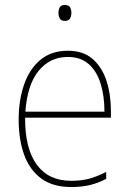

<svg xmlns="http://www.w3.org/2000/svg" viewBox="-20 -835 521 772"><path d="M253 -631Q315 -631 353 -597.5Q391 -564 408.5 -509Q426 -454 426 -388V-362H81Q80 -239 127.5 -173.5Q175 -108 266 -108Q306 -108 337 -116Q368 -124 407 -144V-116Q375 -99 341.5 -91Q308 -83 266 -83Q192 -83 145.5 -117.5Q99 -152 77 -213Q55 -274 55 -354Q55 -431 76.5 -494Q98 -557 142 -594Q186 -631 253 -631ZM253 -606Q181 -606 135.5 -550.5Q90 -495 82 -386H400Q400 -449 384.5 -499Q369 -549 336.5 -577.5Q304 -606 253 -606ZM240 -815Q257 -815 262 -805Q267 -795 267 -783Q267 -770 261.5 -760.5Q256 -751 240 -751Q226 -751 220.5 -760.5Q215 -770 215 -783Q215 -795 220 -805Q225 -815 240 -815Z"/></svg>

Font: Noto Sans Telugu UI SemiCondensed Thin
Style: Regular
Weight: 100
Width: 4
Designer: Jelle Bosma - Monotype Design Team
Foundry: Monotype Imaging Inc.
Version: Version 2.005; ttfautohint (v1.8.4.7-5d5b)